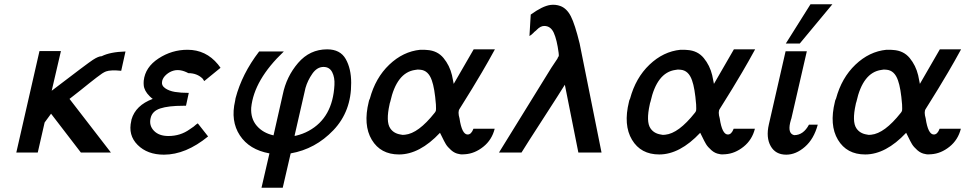

<svg xmlns="http://www.w3.org/2000/svg" viewBox="-20 -711 4500 895"><path d="M56 0 164 -473H264L221 -288Q391 -418 413 -432Q439 -449 454 -449Q494 -469 565 -471L545 -381Q496 -386 474 -378Q466 -375 456 -368.5Q446 -362 430 -349.5Q414 -337 398 -324.5Q382 -312 355 -290Q328 -268 304 -250L497 0H357L218 -181L188 -140Q178 -94 156 0Z M592 -148Q592 -149 592.5 -151Q593 -153 593 -154Q612 -220 692 -250Q685 -255 677 -263Q652 -288 650 -314Q649 -323 650 -335Q657 -398 719 -438.5Q781 -479 854 -479Q940 -479 996 -411L1008 -395L932 -333Q931 -335 928.5 -338.5Q926 -342 925 -344Q899 -370 858 -370Q821 -390 790 -382Q771 -377 755.5 -363.5Q740 -350 736 -334Q731 -313 749.5 -300Q768 -287 795.5 -282.5Q823 -278 860 -278L847 -218H834Q765 -218 727 -205.5Q689 -193 682 -160Q674 -126 697.5 -101.5Q721 -77 765 -77Q821 -77 864 -108L883 -121Q887 -125 894 -130.5Q901 -136 902 -136L950 -75Q846 10 744 10Q667 10 621.5 -35.5Q576 -81 592 -148Z M1076 -241Q1076 -245 1078 -253Q1108 -367 1188 -471H1303Q1164 -339 1151 -209Q1148 -158 1177 -124.5Q1206 -91 1255 -80L1298 -270Q1315 -354 1369.5 -417.5Q1424 -481 1505 -481Q1566 -481 1591.5 -436Q1617 -391 1617 -325Q1618 -192 1534 -104Q1450 -16 1335 4L1298 164H1199L1236 4Q1142 -13 1098 -80Q1054 -147 1076 -241ZM1353 -78H1358Q1392 -86 1419 -101Q1531 -162 1539 -315Q1541 -350 1528.5 -374.5Q1516 -399 1488 -399Q1458 -399 1436 -367.5Q1414 -336 1404 -301Z M1699 -237Q1700 -244 1704 -251Q1730 -348 1794.5 -409.5Q1859 -471 1939 -479Q1966 -479 1971 -478Q2019 -475 2047.5 -440.5Q2076 -406 2087 -360L2095 -320Q2177 -461 2188 -481H2287Q2256 -424 2226.5 -374Q2197 -324 2181 -298Q2165 -272 2146 -241.5Q2127 -211 2122 -203Q2113 -190 2122 -159Q2133 -84 2160 -84Q2177 -84 2187 -111H2286Q2273 -59 2233 -27Q2193 5 2148 8Q2131 10 2120 7Q2100 4 2083 -11Q2066 -26 2058 -39.5Q2050 -53 2041 -72Q2032 -91 2031 -92Q1936 9 1840 9Q1754 9 1713 -59.5Q1672 -128 1699 -237ZM1799 -236Q1798 -234 1797 -230Q1796 -226 1796 -225Q1778 -144 1799 -113Q1815 -89 1847 -84Q1856 -81 1868 -83Q1930 -89 2006 -185Q2010 -189 2012 -196Q2013 -200 2012 -224Q2006 -300 1993 -336Q1977 -383 1939 -386Q1927 -388 1915 -385Q1829 -373 1799 -236Z M2306 0 2550 -395 2578 -437Q2578 -438 2579 -439Q2580 -440 2580 -442Q2585 -448 2585 -453Q2585 -458 2584 -465Q2576 -526 2561.5 -558Q2547 -590 2517 -590Q2500 -590 2483 -573Q2482 -571 2468 -560H2469Q2456 -547 2448 -543L2454 -643Q2509 -683 2546 -688Q2570 -691 2592 -683Q2622 -672 2641 -635Q2660 -598 2682 -508L2784 0H2676L2613 -316Q2591 -280 2512 -158Q2433 -36 2411 0Z M2912 -237Q2913 -244 2917 -251Q2943 -348 3007.5 -409.5Q3072 -471 3152 -479Q3179 -479 3184 -478Q3232 -475 3260.5 -440.5Q3289 -406 3300 -360L3308 -320Q3390 -461 3401 -481H3500Q3469 -424 3439.5 -374Q3410 -324 3394 -298Q3378 -272 3359 -241.5Q3340 -211 3335 -203Q3326 -190 3335 -159Q3346 -84 3373 -84Q3390 -84 3400 -111H3499Q3486 -59 3446 -27Q3406 5 3361 8Q3344 10 3333 7Q3313 4 3296 -11Q3279 -26 3271 -39.5Q3263 -53 3254 -72Q3245 -91 3244 -92Q3149 9 3053 9Q2967 9 2926 -59.5Q2885 -128 2912 -237ZM3012 -236Q3011 -234 3010 -230Q3009 -226 3009 -225Q2991 -144 3012 -113Q3028 -89 3060 -84Q3069 -81 3081 -83Q3143 -89 3219 -185Q3223 -189 3225 -196Q3226 -200 3225 -224Q3219 -300 3206 -336Q3190 -383 3152 -386Q3140 -388 3128 -385Q3042 -373 3012 -236Z M3564 -131 3642 -472H3741L3669 -159L3667 -153L3663 -138Q3652 -88 3682 -81Q3725 -81 3751 -130H3792Q3774 -63 3732 -26.5Q3690 10 3645 10Q3595 10 3572.5 -30Q3550 -70 3564 -131ZM3643 -508 3758 -691H3860L3708 -508Z M3872 -237Q3873 -244 3877 -251Q3903 -348 3967.5 -409.5Q4032 -471 4112 -479Q4139 -479 4144 -478Q4192 -475 4220.5 -440.5Q4249 -406 4260 -360L4268 -320Q4350 -461 4361 -481H4460Q4429 -424 4399.5 -374Q4370 -324 4354 -298Q4338 -272 4319 -241.5Q4300 -211 4295 -203Q4286 -190 4295 -159Q4306 -84 4333 -84Q4350 -84 4360 -111H4459Q4446 -59 4406 -27Q4366 5 4321 8Q4304 10 4293 7Q4273 4 4256 -11Q4239 -26 4231 -39.5Q4223 -53 4214 -72Q4205 -91 4204 -92Q4109 9 4013 9Q3927 9 3886 -59.5Q3845 -128 3872 -237ZM3972 -236Q3971 -234 3970 -230Q3969 -226 3969 -225Q3951 -144 3972 -113Q3988 -89 4020 -84Q4029 -81 4041 -83Q4103 -89 4179 -185Q4183 -189 4185 -196Q4186 -200 4185 -224Q4179 -300 4166 -336Q4150 -383 4112 -386Q4100 -388 4088 -385Q4002 -373 3972 -236Z"/></svg>

Font: Coval
Style: Italic
Weight: 400
Foundry: Context Ltd
Version: Version 001.000